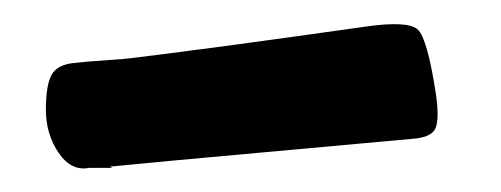

<svg xmlns="http://www.w3.org/2000/svg" viewBox="-20 -383 415 159"><path d="M54 -244Q39 -241 28.5 -256.5Q18 -272 18 -292Q18 -313 23 -321.5Q28 -330 43 -331Q51 -332 66.5 -333Q82 -334 90 -335Q163 -344 283 -361Q318 -366 326 -358.5Q334 -351 341 -305Q344 -284 340.5 -276.5Q337 -269 321 -268Q278 -264 194.5 -256.5Q111 -249 71 -245L73 -244Z"/></svg>

Font: Because We Connect
Style: Regular
Weight: 400
Designer: Liz Wetzel, Aaron Williamson, Russ McMullin
Foundry: Red Hat
Version: Version 1.000